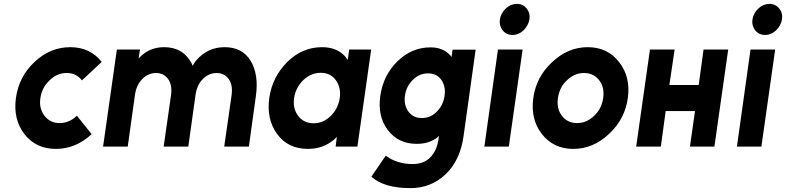

<svg xmlns="http://www.w3.org/2000/svg" viewBox="-20 -755 4049 989"><path d="M342 -512Q239 -512 158 -436Q77 -360 62 -250Q47 -140 106 -64Q165 12 268 12Q370 12 452 -64L376 -159Q337 -121 287 -121Q238 -121 209 -159Q180 -197 188 -250Q196 -304 235 -341Q274 -379 323 -379Q373 -379 402 -341L504 -436Q444 -512 342 -512Z M1262 0 1298 -260Q1306 -316 1299 -361.5Q1292 -407 1271 -442Q1228 -512 1137 -512Q1049 -512 990 -443Q985 -437 980.5 -430Q976 -423 972 -416Q970 -423 966.5 -429.5Q963 -436 959 -442Q916 -512 825 -512Q753 -512 703 -463Q701 -461 698.5 -458.5Q696 -456 694 -454L701 -500H582L511 0H638L675 -265Q682 -317 713 -348Q744 -379 784 -379Q823 -379 846 -348Q868 -317 861 -265L823 0H950L987 -265Q994 -317 1025 -348Q1056 -379 1096 -379Q1135 -379 1158 -348Q1180 -317 1173 -265L1135 0Z M1779 -500 1771 -446Q1768 -450 1765 -454.5Q1762 -459 1759 -463Q1716 -512 1639 -512Q1537 -512 1460 -436Q1382 -358 1367 -250Q1352 -140 1408 -64Q1464 12 1566 12Q1645 12 1702 -37Q1705 -40 1708.5 -43.5Q1712 -47 1715 -50L1709 0H1821L1892 -500ZM1632 -380Q1682 -380 1710 -342Q1723 -324 1728.5 -301Q1734 -278 1730 -250Q1726 -223 1714.5 -200Q1703 -177 1684 -158Q1645 -120 1596 -120Q1545 -120 1516 -158Q1487 -196 1495 -250Q1503 -304 1542 -342Q1582 -380 1632 -380Z M2185 -377Q2230 -377 2253 -344Q2277 -310 2270 -262Q2264 -214 2230 -180Q2198 -147 2153 -147Q2108 -147 2084 -180Q2059 -214 2066 -262Q2072 -310 2107 -344Q2140 -377 2185 -377ZM2197 -511Q2101 -511 2027 -439Q1954 -367 1939 -262Q1924 -157 1977 -86Q2031 -14 2127 -14Q2191 -14 2234 -48Q2236 -50 2237.5 -52Q2239 -54 2241 -56L2239 -39Q2230 22 2196 56Q2163 90 2105 90Q2025 90 1967 47L1893 155Q1958 214 2094 214Q2201 214 2276 142Q2351 70 2368 -55L2430 -499H2311L2306 -461Q2305 -464 2302.5 -466.5Q2300 -469 2298 -471Q2262 -511 2197 -511Z M2707 -655Q2712 -687 2693 -711Q2674 -735 2642 -735Q2611 -735 2585 -711Q2560 -687 2555 -655Q2550 -624 2569 -599Q2588 -575 2620 -575Q2652 -575 2677 -599Q2702 -624 2707 -655ZM2475 0H2601L2672 -500H2545Z M3007 -512Q2906 -512 2824 -435Q2742 -359 2727 -250Q2712 -141 2771 -65Q2831 12 2933 12Q3035 12 3117 -65Q3199 -141 3214 -250Q3229 -359 3169 -435Q3110 -512 3007 -512ZM2988 -379Q3038 -379 3067 -341Q3095 -304 3087 -250Q3083 -223 3072 -200.5Q3061 -178 3041 -159Q3002 -121 2952 -121Q2903 -121 2874 -159Q2846 -196 2854 -250Q2858 -277 2869 -300Q2880 -323 2900 -341Q2939 -379 2988 -379Z M3257 0H3384L3409 -183H3560L3534 0H3660L3731 -500H3604L3579 -317H3428L3455 -500H3328Z M4008 -655Q4013 -687 3994 -711Q3975 -735 3943 -735Q3912 -735 3886 -711Q3861 -687 3856 -655Q3851 -624 3870 -599Q3889 -575 3921 -575Q3953 -575 3978 -599Q4003 -624 4008 -655ZM3776 0H3902L3973 -500H3846Z"/></svg>

Font: Unageo
Style: Bold-Italic
Weight: 700
Designer: Richard Sepsi
Foundry: Richard Sepsi
Version: Version 2.000